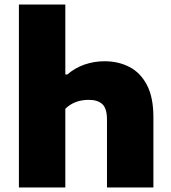

<svg xmlns="http://www.w3.org/2000/svg" viewBox="-20 -828 756 848"><path d="M63.5 0V-808H268.5V-499H277.5Q310.5 -528 353 -542.8Q395.5 -557.5 442 -557.5Q503 -557.5 551.8 -532.2Q600.5 -507 629 -452.5Q657.5 -398 657.5 -311V0H452.5V-299.5Q452.5 -349.5 431.8 -368.2Q411 -387 372.5 -387Q308.5 -387 268.5 -347.5V0Z"/></svg>

Font: Encode Sans Expanded Expanded ExtraBold
Style: Regular
Weight: 800
Width: 7
Designer: Multiple Designers
Foundry: Impallari Type
Version: Version 3.000; ttfautohint (v1.8.3) -l 8 -r 50 -G 200 -x 14 